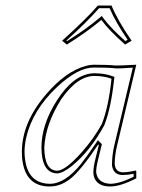

<svg xmlns="http://www.w3.org/2000/svg" viewBox="-20 -673 519 703"><path d="M388.2 -652.8Q410.6 -598.6 461.9 -523.9L438 -509.8Q377.9 -563 351.1 -600.1Q296.4 -554.2 224.6 -509.8L207.5 -523.9Q297.4 -605 338.4 -652.8ZM408.2 -138.2Q400.4 -104 399.9 -74.2Q401.4 -43.5 429.2 -42Q451.7 -42.5 477.1 -48.8L479 -45.9V-20Q420.4 9.8 383.8 9.8Q335 9.8 324.2 -25.9Q321.8 -34.2 321.8 -43Q322.3 -63 329.1 -89.8L341.8 -142.1L339.8 -144Q273.9 -45.9 235.8 -17.1Q200.7 9.8 162.1 9.8Q71.3 9.8 61 -93.8Q60.1 -105.5 60.1 -117.2Q60.1 -224.6 149.9 -329.1Q221.2 -411.6 293.9 -431.6Q310.1 -436 323.2 -436Q377 -436 402.8 -433.1Q414.1 -432.6 479 -436ZM353 -219.2Q377.9 -283.2 388.2 -384.8Q362.3 -394.5 326.2 -395Q263.2 -395 204.1 -309.6Q146 -217.3 142.1 -132.8Q143.1 -48.8 189 -47.9Q219.2 -47.9 280.3 -116.7Q323.7 -166 353 -219.2ZM381.3 -643.1H342.8Q301.8 -595.7 223.1 -524.4L225.6 -522.5Q293.5 -564.9 344.2 -607.4L352.5 -614.7L358.9 -606Q386.2 -569.3 439 -522.5L447.3 -527.3Q402.3 -593.3 381.3 -643.1ZM398.4 -140.1 466.3 -425.3Q412.6 -421.4 401.9 -422.9Q374 -425.8 323.2 -425.8Q265.1 -425.8 189 -354.5Q98.6 -269.5 75.7 -168Q69.8 -141.1 69.8 -117.2Q71.8 -1.5 162.1 0Q218.3 0 277.3 -73.7Q298.3 -100.1 331.5 -149.4L338.4 -159.7L353 -145L338.9 -87.4Q332 -60.1 332 -43Q336.9 -2.4 383.8 0Q418.9 -0.5 469.2 -25.9V-36.6Q446.8 -32.2 429.2 -32.2Q398.4 -32.2 391.1 -61.5Q389.6 -67.9 390.1 -74.2Q390.6 -106 398.4 -140.1ZM362.3 -215.3 361.8 -214.4Q311.5 -121.6 244.6 -66.4Q210 -38.6 189 -38.1Q132.3 -40 131.8 -132.8Q131.8 -216.8 188 -304.7Q246.6 -397 315.9 -404.3Q321.3 -404.8 326.2 -404.8Q365.7 -404.3 391.6 -394L398.9 -391.6L397.9 -383.8Q387.2 -280.3 362.3 -215.3Z"/></svg>

Font: Linux Biolinum Outline O
Style: Italic
Weight: 400
Italic angle: -12°
Designer: Philipp H. Poll
Foundry: Philipp H. Poll
Version: Version 0.6.2